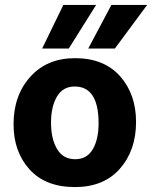

<svg xmlns="http://www.w3.org/2000/svg" viewBox="-20 -751 617 779"><path d="M532 -256Q532 -141 466.5 -66.5Q401 8 284 8Q165 8 100 -63.5Q35 -135 35 -247Q35 -364 103 -439.5Q171 -515 284 -515Q402 -515 467 -442Q532 -369 532 -256ZM285 -105Q333 -105 356.5 -145.5Q380 -186 380 -251Q380 -400 283 -400Q235 -400 211 -359Q187 -318 187 -253Q187 -188 211.5 -146.5Q236 -105 285 -105ZM446 -554H338L432 -731H577ZM259 -554H151L237 -731H370Z"/></svg>

Font: Hind Siliguri
Style: Bold
Weight: 700
Designer: Jyotish Sonowal
Foundry: Indian Type Foundry
Version: Version 1.001;PS 1.0;hotconv 1.0.86;makeotf.lib2.5.63406; tt